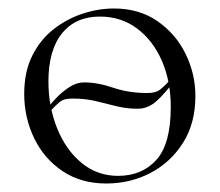

<svg xmlns="http://www.w3.org/2000/svg" viewBox="-20 -419 517 452"><path d="M327 -200Q347 -200 357.5 -208.5Q368 -217 377 -227Q379 -229 382.5 -225.5Q386 -222 384 -220Q356 -185 339.5 -174Q323 -163 305 -163Q278 -163 254 -169Q230 -175 205.5 -181Q181 -187 150 -187Q130 -187 120 -178.5Q110 -170 101 -160Q99 -159 95.5 -162Q92 -165 94 -167Q102 -178 115.5 -191.5Q129 -205 145 -215Q161 -225 178 -225Q210 -225 246.5 -212.5Q283 -200 327 -200ZM230 13Q171 13 127.5 -16Q84 -45 60.5 -93.5Q37 -142 37 -198Q37 -250 56 -288Q75 -326 106.5 -350.5Q138 -375 175 -387Q212 -399 248 -399Q308 -399 351 -369Q394 -339 417 -292Q440 -245 440 -193Q440 -129 411 -83Q382 -37 334.5 -12Q287 13 230 13ZM258 -5Q314 -5 348 -42.5Q382 -80 382 -167Q382 -228 361 -276Q340 -324 302.5 -352Q265 -380 215 -380Q158 -380 126 -340.5Q94 -301 94 -227Q94 -168 114.5 -117Q135 -66 172 -35.5Q209 -5 258 -5Z"/></svg>

Font: Cormorant Infant Light
Style: Regular
Weight: 300
Designer: Christian Thalmann (Catharsis Fonts)
Foundry: Catharsis Fonts
Version: Version 4.001